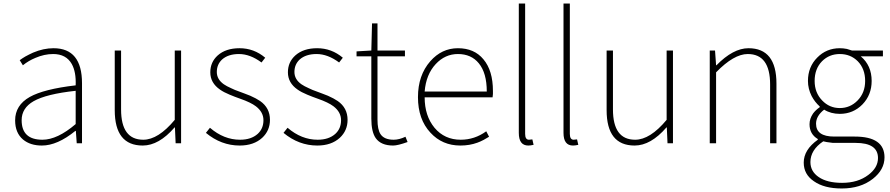

<svg xmlns="http://www.w3.org/2000/svg" viewBox="-20 -814 5058 1091"><path d="M111 -21Q66 -59 66 -130Q66 -216 149 -263Q229 -308 410 -329Q413 -405 388 -450Q356 -507 282 -507Q232 -507 181 -485Q142 -469 110 -443L92 -472Q107 -483 124 -493Q146 -505 168 -515Q227 -540 284 -540Q446 -540 446 -341V0H416L411 -70H408Q306 13 218 13Q152 13 111 -21ZM410 -109V-298Q243 -280 171 -239Q103 -200 103 -131Q103 -20 221 -20Q306 -20 410 -109Z M632 -188V-527H668V-192Q668 -20 794 -20Q879 -20 973 -133V-527H1009V0H978L974 -90H972Q883 13 791 13Q632 13 632 -188Z M1150 -59 1173 -88Q1252 -20 1344 -20Q1407 -20 1444 -53Q1477 -83 1477 -131Q1477 -177 1434 -210Q1405 -232 1345 -253L1315 -264L1285 -276Q1251 -290 1230 -305Q1175 -343 1175 -403Q1175 -461 1217 -499Q1263 -540 1341 -540Q1423 -540 1487 -486L1466 -459Q1401 -507 1338 -507Q1277 -507 1242 -476Q1212 -448 1212 -405Q1212 -363 1252 -335Q1268 -324 1293 -313L1315 -303L1339 -294L1371 -282L1402 -270Q1436 -255 1458 -240Q1514 -201 1514 -133Q1514 -72 1470 -31Q1422 13 1342 13Q1237 13 1150 -59Z M1591 -59 1614 -88Q1693 -20 1785 -20Q1848 -20 1885 -53Q1918 -83 1918 -131Q1918 -177 1875 -210Q1846 -232 1786 -253L1756 -264L1726 -276Q1692 -290 1671 -305Q1616 -343 1616 -403Q1616 -461 1658 -499Q1704 -540 1782 -540Q1864 -540 1928 -486L1907 -459Q1842 -507 1779 -507Q1718 -507 1683 -476Q1653 -448 1653 -405Q1653 -363 1693 -335Q1709 -324 1734 -313L1756 -303L1780 -294L1812 -282L1843 -270Q1877 -255 1899 -240Q1955 -201 1955 -133Q1955 -72 1911 -31Q1863 13 1783 13Q1678 13 1591 -59Z M2115 -29Q2090 -65 2090 -140V-494H2006V-522L2090 -527L2094 -681H2125V-527H2281V-494H2125V-135Q2125 -78 2142 -52Q2163 -20 2217 -20Q2248 -20 2284 -37L2296 -7Q2240 13 2214 13Q2145 13 2115 -29Z M2426 -60Q2355 -136 2355 -262Q2355 -386 2425 -466Q2490 -540 2582 -540Q2675 -540 2727 -477Q2781 -413 2781 -297V-280Q2780 -270 2779 -261H2393Q2393 -156 2449 -88Q2506 -20 2598 -20Q2677 -20 2743 -68L2759 -37Q2740 -25 2728 -19Q2709 -9 2692 -3Q2648 13 2596 13Q2493 13 2426 -60ZM2746 -294Q2746 -399 2701 -454Q2658 -507 2582 -507Q2509 -507 2456 -450Q2401 -391 2393 -294Z M2928 -59V-794H2964V-53Q2964 -20 2986 -20Q2994 -20 3005 -22L3012 9Q2994 13 2982 13Q2928 13 2928 -59Z M3182 -59V-794H3218V-53Q3218 -20 3240 -20Q3248 -20 3259 -22L3266 9Q3248 13 3236 13Q3182 13 3182 -59Z M3427 -188V-527H3463V-192Q3463 -20 3589 -20Q3674 -20 3768 -133V-527H3804V0H3773L3769 -90H3767Q3678 13 3586 13Q3427 13 3427 -188Z M4013 -527H4043L4049 -443H4051Q4146 -540 4233 -540Q4392 -540 4392 -339V0H4356V-334Q4356 -507 4229 -507Q4150 -507 4049 -403V0H4013Z M4605 216Q4547 177 4547 110Q4547 37 4627 -20V-24Q4580 -52 4580 -108Q4580 -140 4600 -169Q4615 -189 4638 -205V-209Q4610 -234 4592 -268Q4571 -310 4571 -354Q4571 -434 4624 -487Q4676 -540 4752 -540Q4772 -540 4792 -536Q4807 -532 4821 -527H4997V-494H4871Q4933 -442 4933 -354Q4933 -275 4881 -221Q4828 -167 4752 -167Q4701 -167 4663 -191Q4617 -155 4617 -111Q4617 -38 4720 -38H4837Q5006 -38 5006 80Q5006 150 4940 202Q4870 257 4763 257Q4663 257 4605 216ZM4853 -243Q4896 -287 4896 -354Q4896 -423 4854 -466Q4813 -507 4752 -507Q4692 -507 4651 -466Q4609 -423 4609 -354Q4609 -287 4652 -243Q4693 -200 4752 -200Q4811 -200 4853 -243ZM4914 180Q4969 139 4969 84Q4969 -2 4842 -2H4713Q4706 -3 4698 -4Q4677 -6 4658 -11Q4585 38 4585 107Q4585 160 4632 192Q4680 225 4765 225Q4855 225 4914 180Z"/></svg>

Font: Noto Sans CJK TC Thin
Style: Regular
Weight: 250
Designer: Ryoko NISHIZUKA ???? (kana & ideographs); Paul D. Hunt (Latin, Greek & Cyrillic); Wenlong ZHANG ??? (bopomofo); Sandoll 
Foundry: Adobe Systems Incorporated
Version: Version 1.004 January 19, 2016